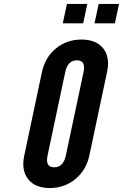

<svg xmlns="http://www.w3.org/2000/svg" viewBox="-20 -943 622 971"><path d="M231.5 8Q306 8 361.2 -37.5Q416.5 -83 432 -157L521.5 -579.5Q537.5 -653.5 502 -698.2Q466.5 -743 392 -743Q317.5 -743 262.8 -698Q208 -653 192 -578L102.5 -155.5Q87 -81.5 122.5 -36.8Q158 8 231.5 8ZM254 -97Q208 -97 220.5 -156.5L310 -578.5Q322.5 -638 369 -638Q415 -638 402.5 -578.5L313 -156.5Q300.5 -97 254 -97ZM458 -825H561L582 -923H479ZM297.5 -825H400.5L421.5 -923H318.5Z"/></svg>

Font: League Gothic SemiExpanded Italic
Style: Regular
Weight: 400
Width: 6
Designer: The League of Moveable Type
Version: Version 1.600; ttfautohint (v1.8.3)